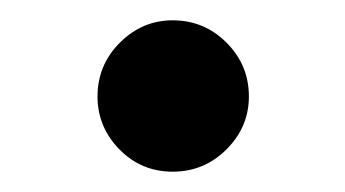

<svg xmlns="http://www.w3.org/2000/svg" viewBox="-20 -160 340 189"><path d="M150 9Q119 9 97.5 -13Q76 -35 76 -65Q76 -96 98 -118Q120 -140 150 -140Q181 -140 203 -118Q225 -96 225 -65Q225 -35 203 -13Q181 9 150 9Z"/></svg>

Font: Frank Ruhl Libre SemiBold
Style: Regular
Weight: 600
Designer: Yanek Iontef
Foundry: Fontef
Version: Version 6.003;gftools[0.9.30]